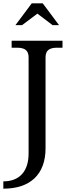

<svg xmlns="http://www.w3.org/2000/svg" viewBox="-40 -945 426 1155"><path d="M234 -53V-600C234 -640 255 -658 303 -658H336V-700H30V-658H63C111 -658 132 -640 132 -600V-22C132 86 77 146 -20 146V190C143 190 234 103 234 -53ZM53 -794H93L185 -863L276 -794H315L217 -925H151Z"/></svg>

Font: LT Superior Serif Medium
Style: Regular
Weight: 500
Designer: Daniel Lyons
Foundry: LyonsType
Version: Version 2.120;FEAKit 1.0